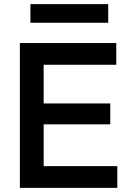

<svg xmlns="http://www.w3.org/2000/svg" viewBox="-20 -908 630 928"><path d="M76 0V-700H191V0ZM155 0V-105H547V0ZM155 -307V-408H513V-307ZM155 -595V-700H542V-595ZM127 -888H503V-798H127Z"/></svg>

Font: Outfit Thin Medium
Style: Regular
Weight: 500
Version: Version 1.100;gftools[0.9.27]